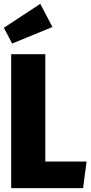

<svg xmlns="http://www.w3.org/2000/svg" viewBox="-21 -976 473 996"><path d="M214 -138H428L410 0H37V-695H214ZM251 -836 42 -750 -1 -832 188 -956Z"/></svg>

Font: Fira Sans Compressed ExtraBold
Style: Regular
Weight: 800
Width: 1
Designer: bBox Type GmbH & Carrois Corporate GbR & Edenspiekermann AG
Foundry: bBox Type GmbH & Carrois Corporate GbR & Edenspiekermann AG
Version: Version 4.301